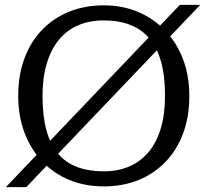

<svg xmlns="http://www.w3.org/2000/svg" viewBox="-20 -750 853 790"><path d="M407 -666Q348 -666 301.5 -646Q255 -626 222.5 -586.5Q190 -547 172.5 -489Q155 -431 155 -355Q155 -273 171 -214Q187 -155 219 -117.5Q251 -80 298.5 -62.5Q346 -45 407 -45Q465 -45 511.5 -65Q558 -85 591 -124Q624 -163 641.5 -221.5Q659 -280 659 -355Q659 -438 642.5 -496.5Q626 -555 594 -592.5Q562 -630 515 -648Q468 -666 407 -666ZM407 17Q330 17 265.5 -9.5Q201 -36 154 -85.5Q107 -135 81 -203.5Q55 -272 55 -355Q55 -442 81 -511Q107 -580 154.5 -628.5Q202 -677 266 -702.5Q330 -728 407 -728Q484 -728 548 -701Q612 -674 659.5 -624.5Q707 -575 733 -506.5Q759 -438 759 -355Q759 -269 733 -200Q707 -131 659.5 -82.5Q612 -34 548 -8.5Q484 17 407 17ZM4 20 720 -730H804L88 20Z"/></svg>

Font: Roboto Serif
Style: Regular
Weight: 400
Designer: Greg Gazdowicz
Foundry: Commercial Type
Version: Version 1.008